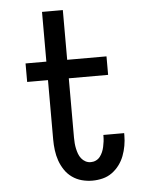

<svg xmlns="http://www.w3.org/2000/svg" viewBox="-53 -777 606 827"><g transform="rotate(-5 250.0 -363.5)"><path d="M313 8Q290 8 267.5 2Q245 -4 226 -17.5Q207 -31 194 -50.5Q181 -70 173.5 -91.5Q166 -113 163 -136.5Q160 -160 160 -183V-440H70V-520H160V-735H250V-520H420V-440H250V-183Q250 -171 251 -159Q252 -147 254.5 -135.5Q257 -124 261 -113Q265 -102 272.5 -92.5Q280 -83 290.5 -77.5Q301 -72 313 -72Q325 -72 335.5 -77Q346 -82 353 -91Q360 -100 364.5 -110.5Q369 -121 371.5 -132.5Q374 -144 375.5 -155.5Q377 -167 377 -178V-184H467V-174Q467 -152 463 -129.5Q459 -107 451 -86Q443 -65 429.5 -47Q416 -29 398 -16Q380 -3 358 2.5Q336 8 313 8Z"/></g></svg>

Font: Iosevka Term Curly Medium
Style: Regular
Weight: 500
Designer: Belleve Invis
Foundry: Belleve Invis
Version: Version 32.3.0